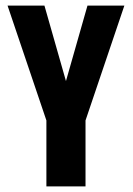

<svg xmlns="http://www.w3.org/2000/svg" viewBox="-20 -667 475 687"><path d="M425 -647 286 -236V0H146V-236L7 -647H139L216 -377L293 -647Z"/></svg>

Font: Squada One
Style: Regular
Weight: 400
Version: Version 1.001